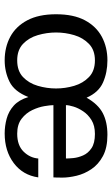

<svg xmlns="http://www.w3.org/2000/svg" viewBox="158 -642 497 854"><g transform="rotate(90 407.0 -215.5)"><path d="M249 12.7Q190.4 12.7 144 -12.2Q97.7 -37.1 70.8 -87.9Q43.9 -138.7 43.9 -215.8Q43.9 -293.9 70.8 -344.2Q97.7 -394.5 144 -419.4Q190.4 -444.3 249 -444.3Q302.7 -444.3 347.2 -424.8Q391.6 -405.3 415 -351.6Q444.3 -403.3 483.9 -423.8Q523.4 -444.3 580.1 -444.3Q637.7 -444.3 674.8 -424.3Q711.9 -404.3 732.9 -373Q753.9 -341.8 762.2 -307.1Q770.5 -272.5 770.5 -243.2Q770.5 -227.5 770 -215.8Q769.5 -204.1 769.5 -204.1H448.2Q448.2 -190.4 452.6 -164.1Q457 -137.7 470.2 -109.9Q483.4 -82 508.8 -62.5Q534.2 -43 575.2 -43Q627 -43 654.8 -71.3Q682.6 -99.6 685.5 -136.7H769.5Q759.8 -68.4 706.1 -27.8Q652.3 12.7 574.2 12.7Q541 12.7 508.3 3.9Q475.6 -4.9 450.2 -27.8Q424.8 -50.8 412.1 -92.8Q387.7 -30.3 343.8 -8.8Q299.8 12.7 249 12.7ZM249 -43Q295.9 -43 323.2 -68.8Q350.6 -94.7 362.3 -134.8Q374 -174.8 374 -215.8Q374 -256.8 362.3 -296.4Q350.6 -335.9 323.2 -362.3Q295.9 -388.7 249 -388.7Q203.1 -388.7 175.8 -362.3Q148.4 -335.9 136.7 -296.4Q125 -256.8 125 -215.8Q125 -174.8 136.7 -134.8Q148.4 -94.7 175.8 -68.8Q203.1 -43 249 -43ZM448.2 -259.8H685.5Q685.5 -271.5 683.6 -292.5Q681.6 -313.5 671.9 -335.9Q662.1 -358.4 639.6 -373.5Q617.2 -388.7 576.2 -388.7Q539.1 -388.7 514.6 -373.5Q490.2 -358.4 475.6 -336.4Q460.9 -314.5 454.6 -293.5Q448.2 -272.5 448.2 -259.8Z"/></g></svg>

Font: Padauk
Style: Regular
Weight: 400
Designer: Debbi Hosken, Becca Hirsbrunner Spalinger
Foundry: SIL International
Version: Version 5.003